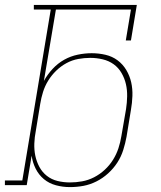

<svg xmlns="http://www.w3.org/2000/svg" viewBox="-38 -755 658 783"><path d="M247 8Q218 8 190 0.5Q162 -7 141 -24.5Q120 -42 107.5 -67Q95 -92 91 -120L71 0H-18V-19H53L169 -716H100V-735H520L496 -590H475L496 -716H190L141 -425Q156 -452 177 -474.5Q198 -497 224 -511.5Q250 -526 279 -532Q308 -538 336 -538Q365 -538 392.5 -531.5Q420 -525 441.5 -509Q463 -493 477 -469.5Q491 -446 497 -419.5Q503 -393 502 -364Q501 -335 496 -307L478 -197Q473 -170 464.5 -143Q456 -116 440.5 -92Q425 -68 403 -48Q381 -28 355 -15Q329 -2 302 3Q275 8 247 8ZM247 -11Q272 -11 297 -15.5Q322 -20 345.5 -32Q369 -44 389 -62.5Q409 -81 423 -103.5Q437 -126 445 -150.5Q453 -175 457 -200L476 -310Q480 -336 480.5 -362Q481 -388 475.5 -412Q470 -436 457.5 -457.5Q445 -479 425.5 -493Q406 -507 381 -513Q356 -519 330 -519Q306 -519 281 -514.5Q256 -510 233 -497.5Q210 -485 191 -466.5Q172 -448 158.5 -426Q145 -404 137.5 -380Q130 -356 126 -331L108 -221Q103 -196 102 -170Q101 -144 106 -120Q111 -96 122.5 -74.5Q134 -53 153 -38Q172 -23 196.5 -17Q221 -11 247 -11Z"/></svg>

Font: Iosevka Slab Thin Extended
Style: Italic
Weight: 100
Width: 7
Italic angle: -9°
Monospace: yes
Designer: Belleve Invis
Foundry: Belleve Invis
Version: Version 11.1.0; ttfautohint (v1.8.3)